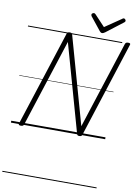

<svg xmlns="http://www.w3.org/2000/svg" viewBox="-172 -1385 1431 2012"><g transform="rotate(10 544.0 -379.0)"><path d="M107 14Q79 14 85 -5L413 -1019Q416 -1029 423 -1033.5Q430 -1038 444 -1038Q456 -1038 462 -1034.5Q468 -1031 471 -1022L733 -91L1033 -1019Q1037 -1029 1044 -1033.5Q1051 -1038 1066 -1038Q1094 -1038 1087 -1019L760 -5Q757 5 750 9.5Q743 14 730 14Q718 14 712.5 10.5Q707 7 704 -2L441 -936L140 -5Q137 5 129.5 9.5Q122 14 107 14ZM976 -1281Q985 -1281 991.5 -1273.5Q998 -1266 998 -1259Q998 -1253 996 -1249.5Q994 -1246 989 -1242L808 -1103Q798 -1096 791 -1093Q784 -1090 776 -1090Q769 -1090 763.5 -1093.5Q758 -1097 752 -1104L639 -1245Q637 -1249 635.5 -1253Q634 -1257 634 -1261Q634 -1270 642.5 -1275.5Q651 -1281 658 -1281Q665 -1281 668.5 -1278Q672 -1275 677 -1271L786 -1155L955 -1270Q962 -1275 966 -1278Q970 -1281 976 -1281ZM0 513H1003V523H0ZM0 -20H1003V0H0ZM0 -505H1003V-500H0ZM0 -1033H1003V-1023H0Z"/></g></svg>

Font: Playwrite IN Guides
Style: Regular
Weight: 400
Designer: Veronika Burian, José Scaglione
Foundry: TypeTogether
Version: Version 1.003